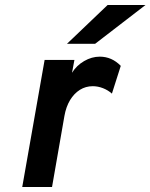

<svg xmlns="http://www.w3.org/2000/svg" viewBox="-20 -752 605 772"><path d="M69.4 0 159.4 -511H279.2L269.6 -459.4Q287.6 -488.6 318.2 -506.4Q348.8 -524.2 381.2 -524.2Q429.5 -524.2 465.6 -487.2L430 -375.6Q413.9 -389.8 393.7 -397.6Q373.5 -405.4 353 -405.4Q324.6 -405.4 301.2 -390.8Q277.8 -376.1 261.6 -349.3Q245.5 -322.5 239 -285.6L189.2 0ZM249.4 -576 412.8 -732H565.2L362.6 -576Z"/></svg>

Font: Overpass
Style: Italic
Weight: 400
Italic angle: -10°
Designer: Delve Withrington, Dave Bailey, Thomas Jockin
Foundry: Delve Fonts LLC
Version: Version 4.000